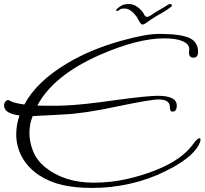

<svg xmlns="http://www.w3.org/2000/svg" viewBox="-74 -802 1008 946"><path d="M764 -782Q773 -782 773 -775Q773 -770 767 -767Q757 -759 749 -754Q741 -749 735 -745Q722 -738 697 -723Q672 -708 646 -689Q635 -681 628 -681Q619 -681 606 -708Q599 -723 580 -741.5Q561 -760 540 -760Q532 -760 525.5 -759Q519 -758 514 -753Q508 -748 502 -748Q498 -748 498 -751Q498 -754 503 -759Q517 -771 528.5 -776.5Q540 -782 562 -782Q586 -782 607.5 -764.5Q629 -747 637 -729Q641 -719 651 -719Q659 -719 670 -727Q690 -741 710.5 -752.5Q731 -764 756 -780Q758 -781 760 -781.5Q762 -782 764 -782ZM380 124Q297 124 233.5 109.5Q170 95 118 61Q63 24 34.5 -28Q6 -80 6 -141Q6 -163 10 -186.5Q14 -210 22 -233Q-54 -243 -54 -282Q-54 -292 -48 -300.5Q-42 -309 -34 -309Q-30 -309 -26 -306Q-10 -295 46 -287Q77 -345 130 -395.5Q183 -446 257 -490Q372 -559 523 -601Q643 -635 710 -635Q814 -635 858 -615.5Q902 -596 902 -546Q902 -518 879 -518Q853 -518 858 -553Q863 -588 815 -603Q785 -613 735 -613Q605 -613 419 -532Q189 -431 110 -282Q126 -281 142 -281Q158 -281 174 -281Q191 -281 208 -281Q225 -281 242 -282Q331 -285 497 -309Q652 -330 704 -330Q797 -330 797 -282Q797 -252 775 -252Q763 -252 763 -275Q763 -312 707 -312Q688 -312 637.5 -303.5Q587 -295 506 -278Q422 -260 354.5 -250Q287 -240 237 -238Q213 -237 175.5 -234.5Q138 -232 87 -230Q71 -192 71 -147Q71 -103 88.5 -58.5Q106 -14 146 20Q242 98 387 98Q472 98 549.5 80.5Q627 63 697 35Q824 -16 879 -94Q899 -121 909 -121Q914 -121 914 -114Q914 -104 905 -87Q869 -21 740 42Q660 82 567.5 103Q475 124 380 124Z"/></svg>

Font: Ephesis
Style: Regular
Weight: 400
Designer: Robert E. Leuschke
Foundry: Robert E. Leuschke
Version: Version 1.010; ttfautohint (v1.8.3)